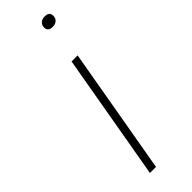

<svg xmlns="http://www.w3.org/2000/svg" viewBox="-225 -660 672 672"><g transform="rotate(-45 111.0 -324.0)"><path d="M175 -602Q152 -602 152 -622Q152 -634 160 -641Q168 -648 181 -648Q204 -648 204 -628Q204 -616 196 -609Q188 -602 175 -602ZM54 0 136 -470H166L84 0Z"/></g></svg>

Font: Gantari Thin
Style: Italic
Weight: 100
Italic angle: -10°
Designer: Anugrah Pasau
Foundry: Lafontype
Version: Version 1.000; ttfautohint (v1.8.4.7-5d5b)